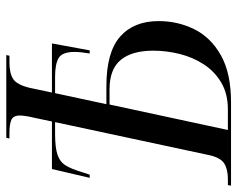

<svg xmlns="http://www.w3.org/2000/svg" viewBox="-106 -662 754 610"><g transform="rotate(-90 271.0 -357.0)"><path d="M-14 0 -12 -10H7Q38 -10 56.5 -21.5Q75 -33 83 -69L188 -559H151Q108 -559 85 -551.5Q62 -544 50.5 -525.5Q39 -507 29 -473L21 -449H11L39 -569H190L202 -626Q205 -638 207 -650.5Q209 -663 209 -671Q209 -692 195 -698Q181 -704 153 -704H136L138 -714H401L399 -704H377Q344 -704 325.5 -692.5Q307 -681 297 -640L282 -569H438L416 -449H406Q411 -478 411 -497Q411 -536 392 -547.5Q373 -559 332 -559H280L245 -396H302Q410 -396 459.5 -352.5Q509 -309 509 -230Q509 -169 483 -116.5Q457 -64 400 -32Q343 0 251 0ZM228 -10Q278 -10 313.5 -31Q349 -52 371.5 -86.5Q394 -121 404.5 -163Q415 -205 415 -247Q415 -315 385.5 -350.5Q356 -386 292 -386H244L163 -10Z"/></g></svg>

Font: Noto Serif Display Condensed
Style: Italic
Weight: 400
Width: 3
Italic angle: -12°
Designer: Monotype Design Team
Foundry: Monotype Imaging Inc.
Version: Version 2.009